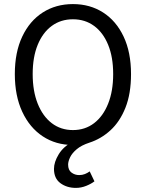

<svg xmlns="http://www.w3.org/2000/svg" viewBox="-20 -688 704 927"><path d="M346.3 219.2Q302.6 219.2 271.6 196.3Q240.6 173.4 240.6 127.3Q240.6 94.6 263.4 57.1Q286.1 19.5 330.5 -3.3L332.1 12Q249.7 12 186.4 -29.8Q123.2 -71.5 87.4 -148.5Q51.6 -225.4 51.6 -330.5Q51.6 -435.6 87.4 -511.4Q123.2 -587.2 186.4 -627.7Q249.7 -668.3 332.1 -668.3Q414.5 -668.3 477.8 -627.7Q541 -587.2 576.8 -511.4Q612.6 -435.6 612.6 -330.5Q612.6 -235.7 585.8 -168.3Q559 -100.8 513.5 -59.1Q468 -17.4 411.8 0.7Q373 13.4 350.5 32.4Q328.1 51.3 318.5 71.3Q308.9 91.3 308.9 106.9Q308.9 133.1 325.2 145.2Q341.4 157.3 362.3 157.3Q377.4 157.3 389.9 152.3Q402.3 147.3 413.1 139.5L436 187.5Q420.3 199.7 396.1 209.4Q371.9 219.2 346.3 219.2ZM332.1 -60Q390.7 -60 434.4 -93.4Q478 -126.9 502.2 -187.7Q526.4 -248.4 526.4 -330.5Q526.4 -412.3 502.2 -471.5Q478 -530.7 434.4 -562.8Q390.7 -594.9 332.1 -594.9Q273.5 -594.9 229.8 -562.8Q186.2 -530.7 162 -471.5Q137.8 -412.3 137.8 -330.5Q137.8 -248.4 162 -187.7Q186.2 -126.9 229.8 -93.4Q273.5 -60 332.1 -60Z"/></svg>

Font: Source Sans 3
Style: Regular
Weight: 200
Designer: Paul D. Hunt
Foundry: Adobe
Version: Version 3.046;hotconv 1.0.118;makeotfexe 2.5.65603